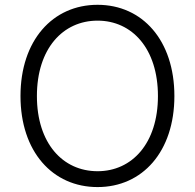

<svg xmlns="http://www.w3.org/2000/svg" viewBox="-20 -757 799 787"><path d="M379.9 9.8C564 9.8 694.8 -135.7 694.8 -363.3C694.8 -591.3 564 -737.3 379.9 -737.3C195.8 -737.3 64 -591.3 64 -363.3C64 -135.7 195.3 9.8 379.9 9.8ZM379.9 -55.2C236.8 -55.2 131.3 -170.4 131.3 -363.3C131.3 -557.6 237.8 -672.4 379.9 -672.4C521.5 -672.4 627.4 -557.6 627.4 -363.3C627.4 -169.9 521.5 -55.2 379.9 -55.2Z"/></svg>

Font: Raveo Light
Style: Regular
Weight: 300
Designer: Jakub Foglar, Rasmus Andersson (Inter)
Foundry: Jakubfoglar.com
Version: Version 1.100;Glyphs 3.2.3 (3260)